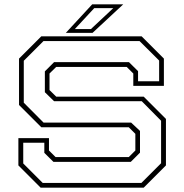

<svg xmlns="http://www.w3.org/2000/svg" viewBox="-20 -868 852 888"><path d="M168 0 65 -103V-229H206.5V-172L237 -141.5H575.5L606 -172V-249L575.5 -279.5H171L68 -382.5V-597L171 -700H635L738 -597V-471H596.5V-528L566 -558.5H240L209 -528V-451.5L240 -421H644.5L747.5 -318V-103L644.5 0ZM177.5 -22H634L725 -113V-309.5L635.5 -400H230L187.5 -441.5V-538L230 -580.5H576.5L618.5 -539V-492H716V-588L625.5 -678H181L90 -587V-393L181.5 -301H586.5L627.5 -262.5V-162L585 -119.5H227L185 -161V-208H87.5V-112ZM284.5 -716 406.5 -848H550L408 -716ZM326 -733.5H400.5L504 -830.5H416Z"/></svg>

Font: Tourney Expanded ExtraLight
Style: Regular
Weight: 200
Width: 7
Designer: Tyler Finck
Foundry: Etcetera Type Co
Version: Version 1.010; ttfautohint (v1.8.3)